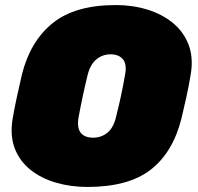

<svg xmlns="http://www.w3.org/2000/svg" viewBox="-20 -730 782 760"><path d="M326 10Q260 10 201.5 -7Q143 -24 100.5 -58Q58 -92 38.5 -142.5Q19 -193 30 -260Q37 -301 47 -347Q57 -393 67 -436Q100 -567 188.5 -638.5Q277 -710 439 -710Q505 -710 563.5 -692Q622 -674 664.5 -639Q707 -604 726.5 -553Q746 -502 735 -436Q728 -393 718 -347Q708 -301 698 -260Q664 -126 576 -58Q488 10 326 10ZM348 -185Q381 -185 405 -204.5Q429 -224 439 -266Q450 -309 459 -351Q468 -393 475 -434Q483 -476 466.5 -495.5Q450 -515 418 -515Q386 -515 362 -495.5Q338 -476 327 -434Q317 -393 308 -351Q299 -309 291 -266Q284 -224 299.5 -204.5Q315 -185 348 -185Z"/></svg>

Font: Rubik Light Black
Style: Italic
Weight: 900
Italic angle: -12°
Version: Version 2.104